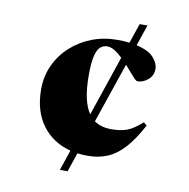

<svg xmlns="http://www.w3.org/2000/svg" viewBox="-80 -794 860 872"><g transform="rotate(10 350.0 -357.5)"><path d="M252.5 0 284.5 -94.5Q201 -116 153 -181.2Q105 -246.5 105 -346Q105 -406 128.5 -457.2Q152 -508.5 193.8 -546.5Q235.5 -584.5 290.2 -605.8Q345 -627 407 -627Q437.5 -627 463.5 -624L494.5 -715H530.5L497.5 -618Q554.5 -605 577.5 -578.5Q600.5 -552 600.5 -526.5Q600.5 -496 577.8 -476.8Q555 -457.5 529.5 -457.5Q522 -457.5 504.8 -477.8Q487.5 -498 465.5 -522.5L371 -245Q402 -222.5 450.5 -222.5Q493.5 -222.5 523.2 -233.8Q553 -245 591 -279.5L605.5 -266.5Q569 -198 532.5 -158.2Q496 -118.5 455.5 -101.8Q415 -85 365.5 -85Q341 -85 318 -88L288 0ZM307 -448Q307 -385 316.5 -342Q326 -299 344.5 -272.5L438.5 -550Q421 -567 402.8 -578.5Q384.5 -590 367.5 -590Q349.5 -590 335.8 -578Q322 -566 314.5 -535.2Q307 -504.5 307 -448Z"/></g></svg>

Font: Newsreader 72pt ExtraBold
Style: Regular
Weight: 800
Designer: Hugues Gentile
Foundry: Production Type
Version: Version 1.003; ttfautohint (v1.8.3)